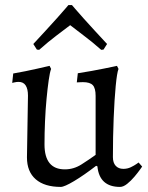

<svg xmlns="http://www.w3.org/2000/svg" viewBox="-20 -723 581 755"><path d="M90 -347Q90 -373 81 -387Q72 -401 53 -401Q45 -401 36.5 -399Q28 -397 28 -397L32 -434Q55 -438 80 -443Q105 -448 126.5 -453Q148 -458 161.5 -461Q175 -464 175 -464L181 -452Q176 -439 171.5 -407.5Q167 -376 163 -334Q159 -292 157 -245.5Q155 -199 155 -155Q155 -57 235 -57Q270 -57 300.5 -76.5Q331 -96 356 -114V-346Q356 -376 345 -388Q334 -400 306 -400Q302 -400 292 -399.5Q282 -399 282 -399L286 -435Q313 -439 340 -444Q367 -449 389.5 -453.5Q412 -458 426 -461Q440 -464 440 -464L446 -452Q440 -437 435 -385Q430 -333 427 -259Q424 -185 424 -105Q424 -83 435 -71Q446 -59 465 -59Q481 -59 494.5 -65.5Q508 -72 516.5 -78Q525 -84 525 -84L539 -68Q539 -68 530.5 -56Q522 -44 508.5 -28Q495 -12 480 0Q465 12 452 12Q371 12 363 -69L358 -71Q310 -34 271.5 -11Q233 12 219 12Q155 12 120.5 -18Q86 -48 86 -104ZM134 -527 125 -528 111 -550Q135 -576 159.5 -602.5Q184 -629 204.5 -652Q225 -675 237 -689Q249 -703 249 -703H263Q263 -703 275 -689Q287 -675 307.5 -652Q328 -629 352.5 -602.5Q377 -576 401 -550L387 -528L378 -527Q343 -558 309.5 -583Q276 -608 256 -624Q235 -608 202.5 -583.5Q170 -559 134 -527Z"/></svg>

Font: Alegreya
Style: Regular
Weight: 400
Designer: Juan Pablo del Peral
Foundry: Huerta Tipografica
Version: Version 2.009